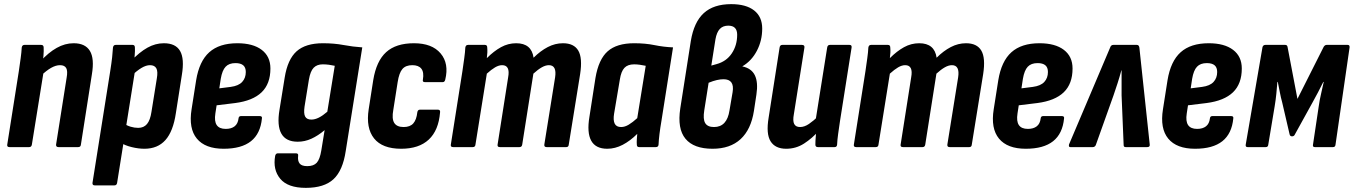

<svg xmlns="http://www.w3.org/2000/svg" viewBox="-20 -711 6543 928"><path d="M263 0Q250 0 251 -12L302 -335Q308 -368 300 -382Q292 -396 270 -396Q250 -396 227 -383Q204 -370 177 -344L175 -414Q214 -457 254 -479.5Q294 -502 336 -502Q392 -502 414.5 -465Q437 -428 424 -351L371 -12Q370 0 358 0ZM26 0Q13 0 15 -12L71 -367Q76 -401 80 -430.5Q84 -460 85 -481Q87 -494 98 -494H179Q191 -494 191 -481Q192 -465 190 -441Q188 -417 185 -398L191 -366L134 -12Q132 0 121 0Z M678 8Q649 8 616.5 0Q584 -8 562 -22L577 -115Q593 -104 611.5 -98.5Q630 -93 648 -93Q675 -93 690.5 -111.5Q706 -130 712 -170L738 -332Q744 -366 735.5 -381Q727 -396 705 -396Q686 -396 663.5 -382.5Q641 -369 614 -343L612 -415Q654 -459 692.5 -480.5Q731 -502 772 -502Q829 -502 850.5 -464.5Q872 -427 859 -349L830 -164Q817 -76 779.5 -34Q742 8 678 8ZM438 185Q426 185 427 173L513 -369Q519 -407 522 -434Q525 -461 526 -481Q528 -494 539 -494H621Q632 -494 632 -481Q633 -466 631 -443.5Q629 -421 627 -403L632 -366L546 173Q544 185 533 185Z M1061 8Q972 8 931.5 -41Q891 -90 906 -183L928 -323Q943 -415 991.5 -458.5Q1040 -502 1127 -502Q1203 -502 1245 -470Q1287 -438 1287 -380Q1287 -306 1244.5 -265Q1202 -224 1117 -213L1027 -202L1021 -163Q1015 -125 1027.5 -106.5Q1040 -88 1071 -88Q1098 -88 1114 -100.5Q1130 -113 1133 -139Q1134 -150 1145 -150H1235Q1248 -150 1246 -139Q1239 -65 1193 -28.5Q1147 8 1061 8ZM1040 -284 1095 -291Q1133 -296 1150.5 -315Q1168 -334 1168 -363Q1168 -385 1155.5 -395.5Q1143 -406 1118 -406Q1087 -406 1070.5 -388.5Q1054 -371 1047 -330Z M1541 -502Q1595 -502 1640 -493.5Q1685 -485 1731 -482L1651 19Q1637 113 1592 155Q1547 197 1458 197Q1371 197 1334.5 153Q1298 109 1310 42Q1313 30 1323 30H1410Q1423 30 1421 42Q1418 66 1428 79Q1438 92 1465 92Q1496 92 1511 75.5Q1526 59 1533 16L1549 -82Q1517 -55 1485 -40.5Q1453 -26 1419 -26Q1362 -26 1340 -65Q1318 -104 1331 -181L1356 -336Q1370 -424 1413.5 -463Q1457 -502 1541 -502ZM1485 -133Q1502 -133 1521 -142.5Q1540 -152 1562 -171L1598 -393Q1585 -396 1570 -398Q1555 -400 1540 -400Q1512 -400 1496 -383.5Q1480 -367 1473 -326L1452 -196Q1447 -162 1455 -147.5Q1463 -133 1485 -133Z M1919 8Q1828 8 1788 -42Q1748 -92 1762 -183L1784 -324Q1799 -416 1846.5 -459Q1894 -502 1981 -502Q2068 -502 2109.5 -453Q2151 -404 2132 -326Q2129 -314 2120 -314H2034Q2021 -314 2024 -326Q2030 -362 2016.5 -379Q2003 -396 1973 -396Q1941 -396 1925 -377.5Q1909 -359 1902 -314L1881 -180Q1873 -137 1885.5 -117Q1898 -97 1931 -97Q1962 -97 1977.5 -114.5Q1993 -132 1997 -168Q1999 -181 2010 -181H2096Q2109 -181 2107 -168Q2100 -81 2052.5 -36.5Q2005 8 1919 8Z M2170 0Q2157 0 2159 -12L2215 -367Q2220 -402 2224 -430.5Q2228 -459 2229 -481Q2231 -494 2242 -494H2324Q2335 -494 2335 -481Q2336 -470 2335.5 -457Q2335 -444 2333 -430Q2367 -464 2401.5 -483Q2436 -502 2475 -502Q2549 -502 2559 -432Q2592 -465 2627.5 -483.5Q2663 -502 2701 -502Q2754 -502 2775 -466.5Q2796 -431 2784 -353L2729 -12Q2728 0 2717 0H2622Q2609 0 2611 -13L2663 -337Q2672 -396 2633 -396Q2617 -396 2598.5 -385.5Q2580 -375 2558 -355L2504 -12Q2502 0 2491 0H2396Q2383 0 2385 -12L2436 -337Q2447 -396 2407 -396Q2391 -396 2373 -385.5Q2355 -375 2333 -355L2278 -12Q2277 0 2265 0Z M2915 8Q2859 8 2837.5 -31Q2816 -70 2829 -147L2858 -334Q2873 -424 2917 -463Q2961 -502 3045 -502Q3099 -502 3143 -493Q3187 -484 3233 -482L3177 -127Q3171 -92 3167.5 -63.5Q3164 -35 3163 -12Q3162 0 3150 0H3069Q3058 0 3058 -12Q3057 -24 3058 -37.5Q3059 -51 3060 -64Q3026 -30 2989.5 -11Q2953 8 2915 8ZM2982 -97Q3000 -97 3019 -108.5Q3038 -120 3060 -140L3101 -393Q3087 -396 3072.5 -398Q3058 -400 3045 -400Q3014 -400 2998 -383Q2982 -366 2976 -327L2948 -161Q2943 -130 2951 -113.5Q2959 -97 2982 -97Z M3424 8Q3333 8 3293 -40.5Q3253 -89 3268 -187L3319 -513Q3334 -604 3381.5 -647.5Q3429 -691 3514 -691Q3586 -691 3625 -660.5Q3664 -630 3664 -573Q3664 -515 3638.5 -466Q3613 -417 3569 -391L3568 -390Q3612 -381 3628.5 -347Q3645 -313 3636 -254L3624 -175Q3610 -85 3559.5 -38.5Q3509 8 3424 8ZM3431 -97Q3494 -97 3506 -178L3521 -266Q3526 -297 3515 -312.5Q3504 -328 3477 -328Q3462 -328 3444.5 -324Q3427 -320 3405 -311L3384 -178Q3377 -135 3388.5 -116Q3400 -97 3431 -97ZM3418 -394 3443 -401Q3491 -414 3517 -453Q3543 -492 3543 -543Q3543 -587 3500 -587Q3474 -587 3459 -571Q3444 -555 3438 -521Z M3780 8Q3727 8 3704.5 -28Q3682 -64 3695 -142L3748 -481Q3750 -494 3761 -494H3856Q3870 -494 3868 -481L3817 -159Q3811 -127 3818.5 -112Q3826 -97 3847 -97Q3868 -97 3890 -112Q3912 -127 3938 -152L3940 -81Q3905 -42 3866 -17Q3827 8 3780 8ZM3933 0Q3921 0 3921 -12Q3921 -30 3923 -52.5Q3925 -75 3927 -94L3922 -129L3978 -481Q3980 -494 3991 -494H4086Q4098 -494 4096 -481L4040 -126Q4035 -92 4031 -63.5Q4027 -35 4026 -12Q4025 0 4014 0Z M4118 0Q4105 0 4107 -12L4163 -367Q4168 -402 4172 -430.5Q4176 -459 4177 -481Q4179 -494 4190 -494H4272Q4283 -494 4283 -481Q4284 -470 4283.5 -457Q4283 -444 4281 -430Q4315 -464 4349.5 -483Q4384 -502 4423 -502Q4497 -502 4507 -432Q4540 -465 4575.5 -483.5Q4611 -502 4649 -502Q4702 -502 4723 -466.5Q4744 -431 4732 -353L4677 -12Q4676 0 4665 0H4570Q4557 0 4559 -13L4611 -337Q4620 -396 4581 -396Q4565 -396 4546.5 -385.5Q4528 -375 4506 -355L4452 -12Q4450 0 4439 0H4344Q4331 0 4333 -12L4384 -337Q4395 -396 4355 -396Q4339 -396 4321 -385.5Q4303 -375 4281 -355L4226 -12Q4225 0 4213 0Z M4938 8Q4849 8 4808.5 -41Q4768 -90 4783 -183L4805 -323Q4820 -415 4868.5 -458.5Q4917 -502 5004 -502Q5080 -502 5122 -470Q5164 -438 5164 -380Q5164 -306 5121.5 -265Q5079 -224 4994 -213L4904 -202L4898 -163Q4892 -125 4904.5 -106.5Q4917 -88 4948 -88Q4975 -88 4991 -100.5Q5007 -113 5010 -139Q5011 -150 5022 -150H5112Q5125 -150 5123 -139Q5116 -65 5070 -28.5Q5024 8 4938 8ZM4917 -284 4972 -291Q5010 -296 5027.5 -315Q5045 -334 5045 -363Q5045 -385 5032.5 -395.5Q5020 -406 4995 -406Q4964 -406 4947.5 -388.5Q4931 -371 4924 -330Z M5153 0Q5144 0 5147 -13L5346 -482Q5350 -494 5361 -494H5475Q5485 -494 5487 -481L5537 -13Q5539 0 5525 0H5421Q5411 0 5411 -9L5401 -250Q5401 -279 5401 -308.5Q5401 -338 5401 -371H5400Q5391 -338 5381.5 -308.5Q5372 -279 5362 -250L5276 -9Q5271 0 5262 0Z M5756 8Q5667 8 5626.5 -41Q5586 -90 5601 -183L5623 -323Q5638 -415 5686.5 -458.5Q5735 -502 5822 -502Q5898 -502 5940 -470Q5982 -438 5982 -380Q5982 -306 5939.5 -265Q5897 -224 5812 -213L5722 -202L5716 -163Q5710 -125 5722.5 -106.5Q5735 -88 5766 -88Q5793 -88 5809 -100.5Q5825 -113 5828 -139Q5829 -150 5840 -150H5930Q5943 -150 5941 -139Q5934 -65 5888 -28.5Q5842 8 5756 8ZM5735 -284 5790 -291Q5828 -296 5845.5 -315Q5863 -334 5863 -363Q5863 -385 5850.5 -395.5Q5838 -406 5813 -406Q5782 -406 5765.5 -388.5Q5749 -371 5742 -330Z M6010 0Q5999 0 6001 -12L6082 -483Q6085 -494 6096 -494H6192Q6201 -494 6203 -485L6251 -233L6378 -485Q6384 -494 6392 -494H6494Q6504 -494 6503 -482L6435 -12Q6434 0 6423 0H6335Q6324 0 6326 -11L6354 -198Q6358 -227 6365 -257Q6372 -287 6378 -315H6376Q6363 -289 6350 -264Q6337 -239 6324 -216L6239 -62Q6235 -52 6225 -52Q6215 -52 6213 -62L6177 -217Q6171 -238 6166 -264.5Q6161 -291 6156 -315H6154Q6152 -288 6149 -258Q6146 -228 6141 -198L6110 -12Q6109 0 6098 0Z"/></svg>

Font: Sofia Sans Condensed ExtraBold
Style: Italic
Weight: 800
Italic angle: -9°
Version: Version 4.100